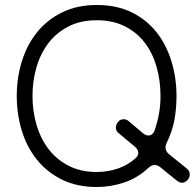

<svg xmlns="http://www.w3.org/2000/svg" viewBox="-20 -735 779 768"><path d="M367 13Q288 13 228 -16.5Q168 -46 127.5 -96.5Q87 -147 67 -213Q47 -279 47 -351Q47 -425 68 -491.5Q89 -558 129.5 -607.5Q170 -657 229.5 -686Q289 -715 367 -715Q447 -715 507 -685.5Q567 -656 606.5 -605.5Q646 -555 666 -489Q686 -423 686 -351Q686 -300 677.5 -254.5Q669 -209 646 -162Q635 -138 654 -120L727 -61Q738 -52 739 -40Q740 -28 732 -17Q721 -4 708 -4Q698 -4 688 -12L620 -67Q610 -75 599 -75Q587 -75 574 -64Q532 -24 478 -5.5Q424 13 367 13ZM367 -47Q410 -47 450.5 -60.5Q491 -74 523 -103Q534 -113 533 -125Q532 -137 521 -147L455 -202Q444 -211 443.5 -223Q443 -235 451 -246Q460 -258 474 -258Q486 -258 494 -251L552 -202Q563 -193 574 -193Q590 -193 598 -212Q610 -247 616 -280.5Q622 -314 622 -351Q622 -412 606.5 -467Q591 -522 559.5 -563.5Q528 -605 480 -629.5Q432 -654 367 -654Q301 -654 252.5 -628.5Q204 -603 172.5 -561Q141 -519 125.5 -464.5Q110 -410 110 -351Q110 -291 126 -236Q142 -181 174 -139Q206 -97 254.5 -72Q303 -47 367 -47Z"/></svg>

Font: Higure Gothic
Style: Regular
Weight: 400
Designer: Yoshimichi Ohira
Foundry: Positype
Version: Version 1.000